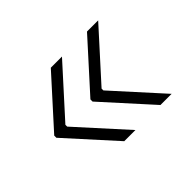

<svg xmlns="http://www.w3.org/2000/svg" viewBox="-88 -651 754 754"><g transform="rotate(-45 289.0 -274.0)"><path d="M443 -70H505L325 -269V-279L505 -478H443L264 -280V-268ZM242 -70H304L124 -269V-279L304 -478H242L63 -280V-268Z"/></g></svg>

Font: Fixel Text Light
Style: Regular
Weight: 300
Width: 4
Designer: AlfaBravo + MacPaw
Foundry: Kyrylo Tkachov, Marchela Mozhyna, Serhii Makarenko, Maria Weinstein, Zakhar Kryvoshyya
Version: Version 1.211